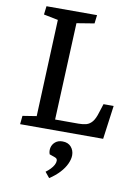

<svg xmlns="http://www.w3.org/2000/svg" viewBox="-104 -770 804 1118"><g transform="rotate(10 298.0 -211.5)"><path d="M51 -50 133 -63 157 -636 72 -653 78 -703H377L371 -653L267 -636L242 -62H381Q407 -62 426.5 -67.5Q446 -73 461 -91Q476 -109 487 -146L504 -199H564L537 0H46ZM267 280 240 247Q255 236 267 223.5Q279 211 286 198Q293 185 293 173Q293 166 289.5 161.5Q286 157 277 154L246 143Q239 124 243.5 104Q248 84 264.5 70Q281 56 307 56Q340 56 358 76.5Q376 97 376 126Q376 149 363.5 176.5Q351 204 326.5 230.5Q302 257 267 280Z"/></g></svg>

Font: Literata 18pt Medium
Style: Italic
Weight: 500
Italic angle: -2°
Designer: Latin by Veronika Burian and Jose Scaglione. Greek by Irene Vlachou. Cyrillic by Vera Evstafieva
Foundry: TypeTogether
Version: Version 3.103;gftools[0.9.29]